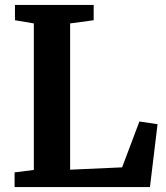

<svg xmlns="http://www.w3.org/2000/svg" viewBox="-20 -763 676 783"><path d="M39.5 0V-60L118 -70V-667.5L41 -680.5V-743H362V-680.5L266 -667.5V-71L478 -80.5L548.5 -267.5L622.5 -256.5L591.5 0Z"/></svg>

Font: Merriweather Light 18pt
Style: Bold
Weight: 700
Version: Version 2.100